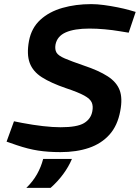

<svg xmlns="http://www.w3.org/2000/svg" viewBox="-20 -730 680 934"><path d="M274 10Q214 10 165.5 2.5Q117 -5 61 -24L12 -41L48 -140L88 -132Q141 -122 189 -116.5Q237 -111 275 -111Q355 -111 388.5 -131Q422 -151 429 -188Q434 -213 426.5 -231Q419 -249 390 -265Q361 -281 301 -301Q228 -326 184 -354Q140 -382 124.5 -424Q109 -466 121 -531Q133 -594 176 -633.5Q219 -673 283.5 -691.5Q348 -710 424 -710Q452 -710 485.5 -705.5Q519 -701 551.5 -694.5Q584 -688 609 -681L640 -672L606 -571L563 -578Q528 -584 489 -587.5Q450 -591 415 -591Q342 -591 300 -572.5Q258 -554 250 -513Q246 -489 255 -474Q264 -459 295.5 -445.5Q327 -432 388 -411Q460 -387 503.5 -359Q547 -331 562 -291.5Q577 -252 565 -190Q552 -119 512.5 -75Q473 -31 412.5 -10.5Q352 10 274 10ZM108 184Q140 153 160 117.5Q180 82 190 43H330Q314 81 287.5 117Q261 153 226 184Z"/></svg>

Font: REM Medium
Style: Italic
Weight: 500
Italic angle: -11°
Designer: Octavio Pardo
Foundry: Ashler Design
Version: Version 1.005;gftools[0.9.28]